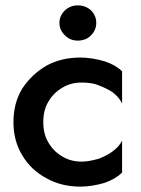

<svg xmlns="http://www.w3.org/2000/svg" viewBox="-20 -684 524 714"><path d="M160 -154Q141 -185 141 -230Q141 -275 160 -306Q179 -339 212 -358Q243 -377 284 -377Q323 -377 346 -367Q376 -356 400 -340Q424 -321 434 -299V-419Q409 -443 369 -456Q321 -470 279 -470Q208 -470 153 -440Q98 -408 63 -355Q30 -301 30 -230Q30 -160 63 -106Q96 -51 153 -21Q208 10 279 10Q321 10 369 -4Q409 -18 434 -42V-161Q424 -140 400 -122Q383 -108 348 -94Q310 -83 284 -83Q243 -83 212 -102Q179 -121 160 -154ZM222 -646Q201 -626 201 -599Q201 -572 222 -552Q241 -533 269 -533Q299 -533 318 -552Q338 -572 338 -599Q338 -626 318 -646Q298 -664 269 -664Q242 -664 222 -646Z"/></svg>

Font: NM-font
Style: Medium
Weight: 500
Designer: ""
Foundry: ""
Version: ""